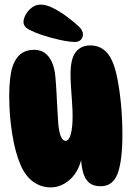

<svg xmlns="http://www.w3.org/2000/svg" viewBox="-20 -814 571 833"><path d="M417 -6Q384 -6 366.5 -21.5Q349 -37 341.5 -62.5Q334 -88 332 -119Q317 -63 280 -32Q243 -1 200 -1Q158 -1 124 -25.5Q90 -50 69 -99Q46 -152 33 -232.5Q20 -313 20 -398Q20 -437 23.5 -469.5Q27 -502 34 -524Q58 -598 128 -598Q168 -598 191.5 -567.5Q215 -537 220 -483Q223 -453 225 -414.5Q227 -376 229 -339Q231 -302 233 -275Q240 -203 265 -203Q279 -203 287 -231.5Q295 -260 295 -310Q295 -337 292.5 -371Q290 -405 288 -437.5Q286 -470 286 -491Q286 -559 308.5 -588Q331 -617 372 -617Q405 -617 428.5 -599.5Q452 -582 465 -553Q479 -524 489 -474Q499 -424 505 -361.5Q511 -299 511 -229Q511 -117 490.5 -61.5Q470 -6 417 -6ZM340 -665Q340 -652 331 -642Q322 -632 305 -632Q281 -632 239.5 -641Q198 -650 160 -663Q130 -673 106 -685.5Q82 -698 82 -719Q82 -733 91.5 -750.5Q101 -768 118 -781Q135 -794 157 -794Q180 -794 209.5 -779.5Q239 -765 274 -739Q303 -717 321.5 -699.5Q340 -682 340 -665Z"/></svg>

Font: DynaPuff Condensed
Style: Bold
Weight: 700
Width: 3
Designer: Toshi Omagari, Jennifer Daniel
Foundry: Google Fonts
Version: Version 2.000; ttfautohint (v1.8.4.7-5d5b)